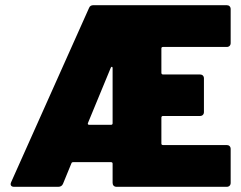

<svg xmlns="http://www.w3.org/2000/svg" viewBox="-20 -720 930 740"><path d="M869 -554V-685C869 -694 863 -700 854 -700H340C332 -700 326 -697 323 -689L23 -18C18 -7 23 0 34 0H205C213 0 220 -4 223 -12L255 -90C256 -94 259 -95 262 -95H408C412 -95 414 -93 414 -89V-15C414 -6 420 0 429 0H854C863 0 869 -6 869 -15V-146C869 -155 863 -161 854 -161H608C604 -161 602 -163 602 -167V-267C602 -271 605 -273 608 -273H751C760 -273 766 -279 766 -288V-418C766 -427 760 -433 751 -433H608C604 -433 602 -436 602 -439V-533C602 -537 604 -539 608 -539H854C863 -539 869 -545 869 -554ZM319 -246 407 -459C409 -464 414 -464 414 -458V-245C414 -241 412 -239 408 -239H324C320 -239 317 -241 319 -246Z"/></svg>

Font: Barlow Semi Condensed Black
Style: Regular
Weight: 900
Width: 4
Designer: Jeremy Tribby
Foundry: Tribby Type
Version: Version 1.408;PS 001.408;hotconv 1.0.88;makeotf.lib2.5.64775